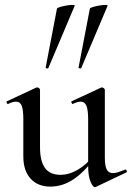

<svg xmlns="http://www.w3.org/2000/svg" viewBox="-20 -751 537 782"><path d="M185 9Q134 9 104.5 -23.5Q75 -56 75 -114V-265Q75 -303 68.5 -320Q62 -337 45 -337Q32 -337 14 -328Q10 -326 7.5 -332Q5 -338 9 -339L127 -394Q129 -395 131 -395Q135 -395 139 -392Q143 -389 143 -385V-152Q143 -94 163.5 -66.5Q184 -39 226 -39Q262 -39 297.5 -60Q333 -81 358 -115L363 -104Q321 -48 277.5 -19.5Q234 9 185 9ZM407 -385V-110Q407 -76 414.5 -61Q422 -46 440 -46Q449 -46 460.5 -49.5Q472 -53 489 -60Q493 -62 495.5 -56.5Q498 -51 495 -49L371 10Q369 11 366 11Q358 11 348.5 -11.5Q339 -34 339 -76V-265Q339 -303 332 -320Q325 -337 309 -337Q296 -337 277 -328Q274 -326 271.5 -332Q269 -338 273 -339L391 -394Q393 -395 395 -395Q398 -395 402.5 -392Q407 -389 407 -385ZM177 -474Q176 -471 170.5 -472.5Q165 -474 166 -476L212 -716Q213 -719 224.5 -722.5Q236 -726 250.5 -728.5Q265 -731 275.5 -731Q286 -731 284 -727ZM311 -474Q310 -471 304.5 -472.5Q299 -474 300 -476L346 -716Q347 -719 358.5 -722.5Q370 -726 384.5 -728.5Q399 -731 409.5 -731Q420 -731 418 -727Z"/></svg>

Font: Cormorant Garamond Light Medium
Style: Regular
Weight: 500
Version: Version 4.001